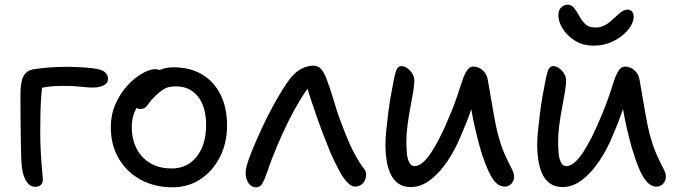

<svg xmlns="http://www.w3.org/2000/svg" viewBox="-20 -784 2884 816"><path d="M130 10Q108 10 93 -12Q78 -34 73 -73Q71 -90 70 -120Q69 -150 68.5 -187.5Q68 -225 67.5 -263Q67 -301 67 -333Q67 -365 67 -384Q67 -436 80 -460.5Q93 -485 125 -490Q157 -495 193 -497.5Q229 -500 265 -500Q291 -500 319.5 -498.5Q348 -497 373 -494Q398 -491 413 -485Q425 -480 432 -470.5Q439 -461 439 -450Q439 -430 420 -421Q401 -412 377 -412Q356 -412 339 -414Q322 -416 301 -417.5Q280 -419 248 -419Q209 -419 181 -415Q153 -411 120 -403L161 -435Q158 -409 155.5 -378.5Q153 -348 152 -310.5Q151 -273 151 -226Q151 -177 153.5 -133.5Q156 -90 159 -60Q162 -30 162 -21Q162 -5 153 2.5Q144 10 130 10Z M713 12Q637 12 577.5 -20.5Q518 -53 484.5 -110.5Q451 -168 451 -242Q451 -298 471.5 -343.5Q492 -389 523 -422Q554 -455 585.5 -472.5Q617 -490 639 -490Q650 -490 657.5 -487Q665 -484 670 -477.5Q675 -471 675 -460Q675 -440 666.5 -424Q658 -408 632 -394Q600 -375 580 -352.5Q560 -330 550 -303.5Q540 -277 540 -246Q540 -165 586 -116.5Q632 -68 710 -68Q776 -68 816 -118.5Q856 -169 856 -253Q856 -330 821.5 -373.5Q787 -417 727 -417Q695 -417 676 -405Q657 -393 637 -373Q621 -358 613.5 -346Q606 -334 598 -327.5Q590 -321 577 -321Q563 -321 554.5 -329.5Q546 -338 546 -359Q546 -382 560.5 -406.5Q575 -431 599.5 -451.5Q624 -472 654 -485Q684 -498 717 -498Q788 -498 839 -467.5Q890 -437 917.5 -381.5Q945 -326 945 -250Q945 -176 914.5 -116.5Q884 -57 832 -22.5Q780 12 713 12Z M1068 12Q1054 12 1044.5 3.5Q1035 -5 1029.5 -19Q1024 -33 1024 -49Q1024 -67 1034 -97.5Q1044 -128 1060.5 -166.5Q1077 -205 1095 -244Q1114 -285 1136 -325.5Q1158 -366 1178 -398.5Q1198 -431 1213 -450Q1235 -478 1260.5 -491.5Q1286 -505 1312 -505Q1333 -505 1346 -489Q1359 -473 1368 -448Q1384 -407 1400.5 -350.5Q1417 -294 1437 -244Q1453 -202 1466.5 -172Q1480 -142 1492 -121Q1504 -100 1514 -85Q1524 -72 1530 -63Q1536 -54 1536 -43Q1536 -28 1530 -16Q1524 -4 1513 2.5Q1502 9 1489 9Q1473 9 1455.5 -9.5Q1438 -28 1421 -60Q1404 -92 1387 -129Q1378 -152 1362.5 -190.5Q1347 -229 1331 -274.5Q1315 -320 1301 -362Q1287 -404 1280 -432H1307Q1284 -405 1258.5 -364Q1233 -323 1207.5 -272Q1182 -221 1158 -164.5Q1134 -108 1114 -49Q1106 -24 1096 -6Q1086 12 1068 12Z M1726 11Q1693 11 1671.5 -5Q1650 -21 1638.5 -47.5Q1627 -74 1622.5 -105.5Q1618 -137 1618 -167Q1618 -193 1621.5 -229Q1625 -265 1630 -304Q1635 -343 1641 -377Q1647 -411 1651 -430Q1657 -465 1664 -484Q1671 -503 1685 -503Q1699 -503 1711.5 -494Q1724 -485 1732.5 -471Q1741 -457 1741 -440Q1741 -424 1736 -394Q1731 -364 1724 -327Q1717 -290 1712 -252.5Q1707 -215 1707 -185Q1707 -160 1709 -135Q1711 -110 1719 -94Q1727 -78 1742 -78Q1774 -78 1812 -135Q1850 -192 1891 -292Q1910 -336 1922.5 -374Q1935 -412 1944.5 -440.5Q1954 -469 1965 -485Q1976 -501 1991 -501Q2014 -501 2032 -485Q2050 -469 2054 -440Q2059 -411 2065.5 -373Q2072 -335 2079 -295.5Q2086 -256 2094 -222Q2109 -164 2125.5 -127.5Q2142 -91 2153.5 -69.5Q2165 -48 2165 -34Q2165 -22 2159.5 -12Q2154 -2 2145 3.5Q2136 9 2125 9Q2091 9 2066 -37Q2041 -83 2019 -160Q2009 -196 1999.5 -237Q1990 -278 1983 -319Q1976 -360 1972 -395H2006Q1996 -359 1981.5 -315.5Q1967 -272 1940 -210Q1916 -150 1882 -99.5Q1848 -49 1808.5 -19Q1769 11 1726 11Z M2503 -590Q2457 -590 2423 -611.5Q2389 -633 2371 -663Q2353 -693 2353 -718Q2353 -740 2364.5 -752Q2376 -764 2394 -764Q2409 -764 2421 -748.5Q2433 -733 2445 -711Q2456 -691 2470.5 -679Q2485 -667 2513 -667Q2526 -667 2538.5 -671.5Q2551 -676 2562 -683.5Q2573 -691 2582 -700Q2594 -710 2604.5 -720Q2615 -730 2625.5 -736.5Q2636 -743 2647 -743Q2660 -743 2666.5 -734.5Q2673 -726 2673 -713Q2673 -694 2660.5 -673Q2648 -652 2624.5 -633Q2601 -614 2570.5 -602Q2540 -590 2503 -590ZM2371 11Q2338 11 2316.5 -5Q2295 -21 2283.5 -47.5Q2272 -74 2267.5 -105.5Q2263 -137 2263 -167Q2263 -193 2266.5 -229Q2270 -265 2275 -304Q2280 -343 2286 -377Q2292 -411 2296 -430Q2302 -465 2309 -484Q2316 -503 2330 -503Q2344 -503 2356.5 -494Q2369 -485 2377.5 -471Q2386 -457 2386 -440Q2386 -424 2381 -394Q2376 -364 2369 -327Q2362 -290 2357 -252.5Q2352 -215 2352 -185Q2352 -160 2354 -135Q2356 -110 2364 -94Q2372 -78 2387 -78Q2419 -78 2457 -135Q2495 -192 2536 -292Q2555 -336 2567.5 -374Q2580 -412 2589.5 -440.5Q2599 -469 2610 -485Q2621 -501 2636 -501Q2659 -501 2677 -485Q2695 -469 2699 -440Q2704 -411 2710.5 -373Q2717 -335 2724 -295.5Q2731 -256 2739 -222Q2754 -164 2770.5 -127.5Q2787 -91 2798.5 -69.5Q2810 -48 2810 -34Q2810 -22 2804.5 -12Q2799 -2 2790 3.5Q2781 9 2770 9Q2747 9 2728.5 -12Q2710 -33 2694.5 -71Q2679 -109 2664 -160Q2654 -196 2644.5 -237Q2635 -278 2628 -319Q2621 -360 2617 -395H2651Q2644 -371 2635.5 -344Q2627 -317 2615 -284.5Q2603 -252 2585 -210Q2561 -150 2527 -99.5Q2493 -49 2453.5 -19Q2414 11 2371 11Z"/></svg>

Font: Shantell Sans
Style: Regular
Weight: 400
Designer: Stephen Nixon, Anya Danilova, Shantell Martin
Foundry: Arrow Type
Version: Version 1.008;[ac192a2d6]